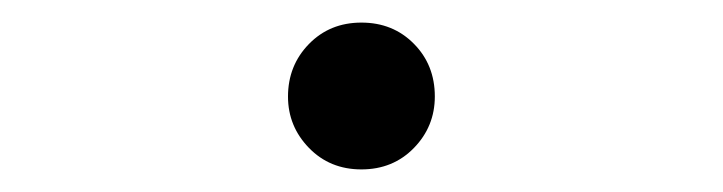

<svg xmlns="http://www.w3.org/2000/svg" viewBox="-20 -141 640 170"><path d="M300 9Q272 9 253.5 -10.1Q235 -29.2 235 -55.5Q235 -83 253.5 -102Q272 -121 300 -121Q328 -121 346.5 -102.2Q365 -83.5 365 -55.6Q365 -29 346.5 -10Q328 9 300 9Z"/></svg>

Font: Red Hat Mono VF Light
Style: Regular
Weight: 300
Monospace: yes
Designer: Pentagram, MCKL
Foundry: Pentagram, MCKL
Version: Version 1.023